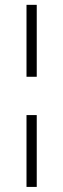

<svg xmlns="http://www.w3.org/2000/svg" viewBox="-20 -585 256 778"><path d="M87.4 -273.9V-565.4H128.9V-273.9ZM87.4 172.4V-118.7H128.9V172.4Z"/></svg>

Font: Lateef ExtraLight
Style: Regular
Weight: 200
Designer: SIL International
Foundry: SIL International
Version: Version 4.200